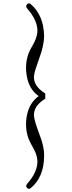

<svg xmlns="http://www.w3.org/2000/svg" viewBox="-20 -752 437 1171"><path d="M208 225Q205 187 176 138Q151 97 143 53.5Q135 10 142 -36Q155 -122 216 -166Q155 -208 142 -296Q135 -342 143 -385.5Q151 -429 176 -470Q205 -519 208 -556Q212 -626 144 -702Q135 -714 145 -726Q156 -737 168 -726Q246 -660 249 -533Q249 -477 220 -398Q207 -361 198.5 -335.5Q190 -310 188 -294Q179 -229 256 -182V-150Q179 -103 188 -38Q192 -9 220 66Q251 144 249 201Q248 328 168 395Q156 405 145 394Q135 384 144 371Q212 295 208 225Z"/></svg>

Font: Amiri Quran
Style: Regular
Weight: 400
Designer: Khaled Hosny
Version: Version 0.117